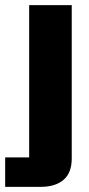

<svg xmlns="http://www.w3.org/2000/svg" viewBox="-67 -557 345 744"><path d="M-47 167V53H46V-537H211V57Q211 113 179 140Q147 167 92 167Z"/></svg>

Font: Hubot Sans
Style: Bold
Weight: 700
Designer: Deni Anggara
Foundry: GitHub, Inc., Subsidiary of Microsoft Corporation
Version: Version 2.000